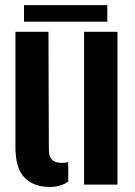

<svg xmlns="http://www.w3.org/2000/svg" viewBox="-20 -725 531 754"><path d="M40.6 -147.2V-600H170.3L171.9 -136.2Q171.9 -109.9 184.3 -97.6Q196.7 -85.3 224.6 -85.3Q237 -85.3 248 -88.6V-11.7Q217.7 9.2 175.5 9.2Q112.9 9.2 76.7 -27.2Q40.6 -63.7 40.6 -147.2ZM310.1 0V-600H441.3V0ZM74.3 -704.9H401.3V-640H74.3Z"/></svg>

Font: Big Shoulders Stencil Text SC Thin
Style: Regular
Weight: 100
Designer: Patric King
Foundry: XO Type Co
Version: Version 2.001